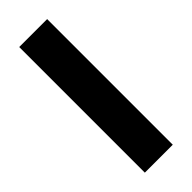

<svg xmlns="http://www.w3.org/2000/svg" viewBox="-235 -734 763 763"><g transform="rotate(-45 146.5 -353.0)"><path d="M68 0V-706H225V0Z"/></g></svg>

Font: Outfit Thin
Style: Bold
Weight: 700
Version: Version 1.100;gftools[0.9.27]